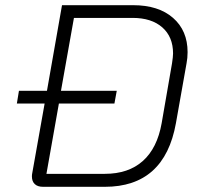

<svg xmlns="http://www.w3.org/2000/svg" viewBox="-20 -720 761 740"><path d="M703 -519Q703 -496 699 -476L658 -245Q614 0 384 0H146Q125 0 114 -10.5Q103 -21 103 -40Q103 -47 104 -51L152 -321H45L53 -370H161L219 -700H493Q591 -700 647 -651Q703 -602 703 -519ZM647 -514Q647 -578 605.5 -614.5Q564 -651 491 -651H265L215 -370H430L421 -321H207L159 -50H384Q475 -50 530.5 -99.5Q586 -149 603 -245L643 -476Q647 -502 647 -514Z"/></svg>

Font: Bai Jamjuree Light
Style: Italic
Weight: 300
Italic angle: -10°
Version: Version 1.000; ttfautohint (v1.6)